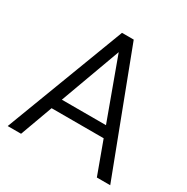

<svg xmlns="http://www.w3.org/2000/svg" viewBox="-162 -850 964 990"><g transform="rotate(30 319.5 -355.5)"><path d="M625 0 354.5 -710.9H284.7L14.6 0H94.2L164.6 -192.9H474.6L545.4 0ZM319.8 -616.2 451.2 -257.3H188.5Z"/></g></svg>

Font: Vazirmatn Light
Style: Regular
Weight: 300
Designer: Saber Rastikerdar
Foundry: Saber Rastikerdar
Version: Version 33.003